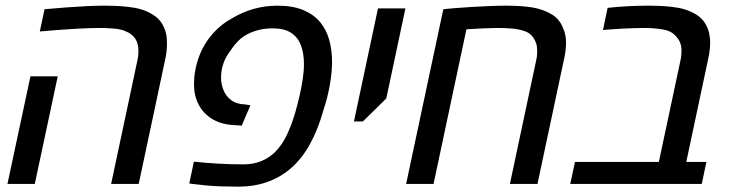

<svg xmlns="http://www.w3.org/2000/svg" viewBox="-20 -661 2629 690"><path d="M379.4 0 473.1 -440.9Q475.6 -451.2 476.6 -460.2Q477.5 -469.2 477.5 -477.5Q477.5 -505.4 465.8 -522.5Q454.1 -539.6 431.2 -548.8Q414.6 -556.2 389.2 -558.3Q363.8 -560.5 338.4 -560.5Q304.7 -560.5 252.4 -557.6Q200.2 -554.7 123 -547.9L140.1 -627.9Q185.5 -631.8 224.6 -634.8Q263.7 -637.7 296.9 -639.2Q330.1 -640.6 356.4 -640.6Q420.9 -640.6 464.4 -632.8Q507.8 -625 539.1 -601.6Q554.7 -589.4 563.5 -574Q572.3 -558.6 576.7 -541Q578.6 -532.7 579.3 -523.2Q580.1 -513.7 580.1 -504.4Q580.1 -491.2 578.4 -475.3Q576.7 -459.5 572.3 -440.9L478.5 0ZM6.8 0 89.4 -386.7H187.5L105 0Z M836.4 9.8Q805.2 9.8 776.1 8.8Q747.1 7.8 722.4 5.6Q697.8 3.4 680.2 1L660.2 -1.5L676.8 -80.1Q721.2 -75.2 765.9 -72.8Q810.5 -70.3 855.5 -70.3Q890.1 -70.3 918.7 -82Q947.3 -93.8 968.3 -114.3Q994.1 -140.6 1011 -176.3Q1027.8 -211.9 1041 -256.3Q1048.3 -282.2 1055.7 -313Q1063 -343.8 1067.6 -374.5Q1072.3 -405.3 1072.3 -431.2Q1072.3 -469.2 1061.5 -498Q1050.8 -526.9 1026.1 -543Q1001.5 -559.1 960 -559.1Q923.3 -559.1 893.6 -548.6Q863.8 -538.1 844.2 -521.5Q833.5 -511.7 824.7 -501.2Q815.9 -490.7 809.1 -480Q791.5 -458 783 -433.3Q774.4 -408.7 774.4 -381.8Q774.4 -359.4 783 -337.6Q791.5 -315.9 810.5 -301.3Q829.6 -286.6 861.8 -285.6L879.9 -282.7L848.6 -209.5L831.1 -210.9Q779.3 -211.9 745.1 -231.9Q710.9 -252 694.1 -284.7Q677.2 -317.4 677.2 -356.4Q677.2 -369.1 678.2 -383.3Q679.2 -397.5 683.6 -417.5Q696.3 -476.6 730.2 -522.2Q764.2 -567.9 813 -594.7Q889.6 -640.6 976.6 -640.6Q1032.2 -640.6 1070.1 -624.8Q1107.9 -608.9 1130.6 -581.3Q1153.3 -553.7 1163.3 -517.1Q1173.3 -480.5 1173.3 -438.5Q1173.3 -420.4 1171.4 -399.7Q1169.4 -378.9 1165.5 -356.7Q1161.6 -334.5 1156 -311.8Q1150.4 -289.1 1143.1 -267.6Q1103 -123.5 1026.1 -56.9Q949.2 9.8 836.4 9.8Z M1252 -224.6 1338.4 -630.9H1437L1368.2 -307.1L1284.2 -224.6Z M1439.5 0 1573.2 -627.9Q1585.9 -629.4 1612.1 -631.6Q1638.2 -633.8 1670.9 -635.7Q1703.6 -637.7 1737.3 -639.2Q1771 -640.6 1798.8 -640.6Q1853 -640.6 1892.8 -634.3Q1932.6 -627.9 1964.4 -608.4Q1978 -600.1 1987.5 -588.1Q1997.1 -576.2 2002.9 -561.5Q2008.3 -550.3 2011.2 -536.9Q2014.2 -523.4 2014.2 -508.3Q2014.2 -492.7 2012 -475.8Q2009.8 -459 2005.4 -440.9L1911.6 0H1812.5L1906.2 -440.9Q1908.7 -451.2 1909.7 -460.2Q1910.6 -469.2 1910.6 -477.5Q1910.6 -493.7 1906.7 -505.6Q1902.8 -517.6 1895.5 -527.3Q1884.8 -542.5 1865 -549.3Q1845.2 -556.2 1820.8 -558.3Q1796.4 -560.5 1771.5 -560.5Q1749.5 -560.5 1720.9 -559.3Q1692.4 -558.1 1656.2 -555.7L1538.1 0Z M2029.3 0 2046.4 -79.1H2347.7L2424.8 -440.9Q2427.2 -451.2 2428.2 -460.2Q2429.2 -469.2 2429.2 -477.5Q2429.2 -496.1 2423.6 -509Q2418 -522 2408.2 -531.7Q2392.6 -550.3 2360.8 -555.4Q2329.1 -560.5 2295.9 -560.5Q2279.3 -560.5 2258.5 -559.8Q2237.8 -559.1 2212.6 -557.9Q2187.5 -556.6 2157.7 -554.2L2147 -553.2L2163.6 -632.8Q2199.7 -636.7 2236.8 -638.7Q2273.9 -640.6 2312 -640.6Q2373.5 -640.6 2416.3 -633.1Q2459 -625.5 2491.2 -602.5Q2505.9 -590.8 2514.9 -575.7Q2523.9 -560.5 2528.3 -543Q2529.8 -534.7 2531 -525.4Q2532.2 -516.1 2532.2 -506.3Q2532.2 -498 2531.2 -488Q2530.3 -478 2528.6 -467Q2526.9 -456.1 2523.9 -443.8L2446.3 -79.1H2518.6L2502 0Z"/></svg>

Font: Open Sans Medium
Style: Italic
Weight: 500
Italic angle: -12°
Designer: Monotype Design Team
Foundry: Monotype Imaging Inc.
Version: Version 3.000